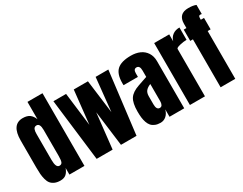

<svg xmlns="http://www.w3.org/2000/svg" viewBox="-92 -1413 2489 1966"><g transform="rotate(-30 1152.5 -430.0)"><path d="M179.2 7.8Q139.6 7.8 111.8 -4.9Q84 -17.6 68.4 -37.4Q52.7 -57.1 43.9 -90.6Q35.2 -124 32.7 -155.5Q30.3 -187 30.3 -232.9V-551.3Q30.3 -740.2 162.1 -740.2Q212.9 -740.2 242.2 -718.8Q271.5 -697.3 288.1 -654.3V-859.4H465.8V0H288.1V-77.6Q272.5 -35.2 247.6 -13.7Q222.7 7.8 179.2 7.8ZM246.1 -128.9Q270.5 -128.9 279.3 -148.7Q288.1 -168.5 288.1 -220.7V-528.8Q288.1 -605 247.1 -605Q233.4 -605 224.6 -598.6Q215.8 -592.3 211.4 -580.6Q207 -568.8 205.6 -556.9Q204.1 -544.9 204.1 -528.8V-220.7Q204.1 -128.9 246.1 -128.9Z M798.8 0H609.9L521.5 -732.4H671.4L719.7 -338.9L762.2 -732.4H929.7L980 -338.9L1020.5 -732.4H1170.9L1081.5 0H897.5L844.7 -415.5Z M1362.8 7.8Q1327.1 7.8 1300.5 -3.2Q1273.9 -14.2 1257.6 -32.7Q1241.2 -51.3 1231.4 -79.6Q1221.7 -107.9 1218 -138.9Q1214.4 -169.9 1214.4 -210Q1214.4 -310.1 1245.6 -358.6Q1276.9 -407.2 1360.8 -436L1469.2 -473.1V-548.3Q1469.2 -607.4 1430.7 -607.4Q1395.5 -607.4 1395.5 -559.6V-515.6H1225.6Q1225.1 -521 1225.1 -539.6Q1225.1 -647.5 1275.9 -693.8Q1326.7 -740.2 1439.9 -740.2Q1499.5 -740.2 1545.4 -720Q1591.3 -699.7 1618.4 -658Q1645.5 -616.2 1645.5 -558.1V0H1471.7V-86.9Q1459 -41.5 1429.9 -16.8Q1400.9 7.8 1362.8 7.8ZM1431.6 -127.9Q1451.2 -127.9 1460 -144.5Q1468.8 -161.1 1468.8 -185.1V-389.2Q1429.7 -373.5 1411.1 -350.6Q1392.6 -327.6 1392.6 -287.1V-192.9Q1392.6 -127.9 1431.6 -127.9Z M1890.6 0H1712.9V-732.4H1890.6V-650.9Q1903.3 -693.8 1935.8 -717.5Q1968.3 -741.2 2016.6 -741.2V-595.2Q1979.5 -595.2 1935.1 -584.5Q1890.6 -573.7 1890.6 -560.1Z M2249 0H2075.7V-566.9H2043.9V-700.2H2075.7V-750Q2075.7 -868.2 2193.8 -868.2Q2249.5 -868.2 2283.7 -854V-746.1Q2271.5 -748.5 2267.6 -748.5Q2253.4 -748.5 2249.5 -739.3Q2245.6 -730 2245.6 -709.5V-700.2H2283.7V-564.9H2249Z"/></g></svg>

Font: Anton
Style: Regular
Weight: 400
Designer: Vernon Adams, Tural Alisoy
Foundry: Vernon Adams
Version: Version 2.300